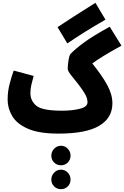

<svg xmlns="http://www.w3.org/2000/svg" viewBox="-20 -924 879 1358"><path d="M726 -785 655 -904Q564 -847 501.5 -807Q439 -767 387 -732L456 -617Q506 -651 571.5 -692.5Q637 -734 726 -785ZM394 21Q589 21 682 -34.5Q775 -90 775 -193Q775 -256 738 -323.5Q701 -391 633 -475Q693 -521 839 -601L756 -735Q638 -670 576.5 -625Q515 -580 480 -544Q470 -533 464.5 -497Q459 -461 459 -438Q459 -422 482.5 -392.5Q506 -363 534 -328Q559 -296 579 -263Q599 -230 599 -201Q599 -168 544 -154.5Q489 -141 420 -141Q278 -141 236.5 -176.5Q195 -212 195 -265Q195 -296 202.5 -327.5Q210 -359 218 -387L77 -425Q63 -387 48.5 -332.5Q34 -278 34 -219Q34 -158 66.5 -103Q99 -48 177.5 -13.5Q256 21 394 21ZM479 177Q479 149 459.5 128Q440 107 411 107Q383 107 363 128Q343 149 343 177Q343 206 363 225.5Q383 245 411 245Q440 245 459.5 225.5Q479 206 479 177ZM479 346Q479 318 459.5 297Q440 276 411 276Q383 276 363 297Q343 318 343 346Q343 375 363 394.5Q383 414 411 414Q440 414 459.5 394.5Q479 375 479 346Z"/></svg>

Font: Noto Sans Arabic Condensed Black
Style: Regular
Weight: 900
Width: 3
Designer: Nadine Chahine
Foundry: Monotype Imaging Inc.
Version: 1.001